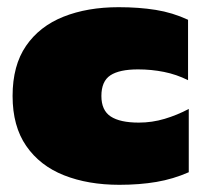

<svg xmlns="http://www.w3.org/2000/svg" viewBox="-20 -504 560 534"><path d="M312 10Q225 10 158 -16.5Q91 -43 53 -98Q15 -153 15 -237Q15 -322 52.5 -376.5Q90 -431 156.5 -457.5Q223 -484 310 -484Q366 -484 413 -476.5Q460 -469 503 -449V-281Q471 -297 436 -304Q401 -311 364 -311Q312 -311 287 -294.5Q262 -278 262 -237Q262 -197 288 -180Q314 -163 366 -163Q403 -163 438 -173.5Q473 -184 505 -201V-25Q462 -6 415 2Q368 10 312 10Z"/></svg>

Font: Kanit Black
Style: Regular
Weight: 900
Designer: Katatrad Team
Foundry: CadsonDemak
Version: Version 2.000; ttfautohint (v1.8.3)